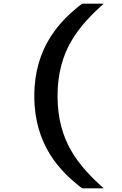

<svg xmlns="http://www.w3.org/2000/svg" viewBox="-20 -821 660 1041"><path d="M292 -300.5C292 -545.5 405 -677.5 542 -801H425C306.5 -710 166 -566.5 166 -300.5C166 -33.5 306.5 109 425 200H542C405 76.5 292 -55.5 292 -300.5Z"/></svg>

Font: Monaspace Krypton SemiBold
Style: Regular
Weight: 600
Designer: Riley Cran & the Lettermatic Team
Foundry: Lettermatic
Version: Version 1.200 (Monaspace Krypton)